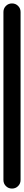

<svg xmlns="http://www.w3.org/2000/svg" viewBox="-20 -1100 140 1120"><path d="M0 -50H100V-1030H0ZM50 -100Q29 -100 14.5 -85.5Q0 -71 0 -50Q0 -29 14.5 -14.5Q29 0 50 0Q71 0 85.5 -14.5Q100 -29 100 -50Q100 -71 85.5 -85.5Q71 -100 50 -100ZM50 -1080Q29 -1080 14.5 -1065.5Q0 -1051 0 -1030Q0 -1009 14.5 -994.5Q29 -980 50 -980Q71 -980 85.5 -994.5Q100 -1009 100 -1030Q100 -1051 85.5 -1065.5Q71 -1080 50 -1080Z"/></svg>

Font: Wavefont SemiBold
Style: Regular
Weight: 600
Version: Version 3.004;gftools[0.9.33]